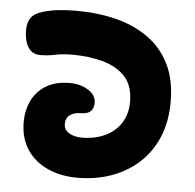

<svg xmlns="http://www.w3.org/2000/svg" viewBox="-47 -653 728 715"><g transform="rotate(5 316.5 -295.5)"><path d="M589.4 -296.2Q589.4 -223.4 565.3 -165.8Q541.2 -108.1 497.6 -68.1Q453.9 -28 395.1 -6.8Q336.3 14.3 267.6 14.3Q204.9 14.3 155.6 -8.2Q106.2 -30.8 78.4 -73.3Q50.7 -115.8 50.7 -175.8Q50.7 -218.2 67.7 -254.4Q84.8 -290.6 120.1 -312.6Q155.4 -334.7 209.6 -334.7Q248.9 -334.7 278.4 -316.4Q307.9 -298.1 307.9 -268.8Q307.9 -249.3 296.7 -237.8Q285.6 -226.2 257.9 -226.2Q235.4 -226.2 219.7 -215.1Q203.9 -204 203.9 -181.7Q203.9 -159.3 223.4 -147.6Q243 -135.9 270.7 -135.9Q305.9 -135.9 336.4 -145.4Q367 -154.9 389.9 -173.9Q412.9 -192.9 425.8 -220.5Q438.8 -248.1 438.8 -283.6Q438.8 -345.8 406.5 -379.4Q374.2 -413.1 322.1 -426.8Q270 -440.6 211 -440.6Q173.3 -440.6 146.2 -434.7Q119 -428.8 90.4 -428.8Q60 -428.8 44.8 -453.1Q29.6 -477.3 29.6 -518.2Q29.6 -544.6 41.8 -562.6Q54 -580.6 85.6 -589.7Q113.4 -598.2 144.4 -601.5Q175.4 -604.8 209.4 -604.8Q288.8 -604.8 357.4 -587.9Q426 -571.1 478.4 -534.1Q530.8 -497.1 560.1 -438.7Q589.4 -380.2 589.4 -296.2Z"/></g></svg>

Font: Playpen Sans Hebrew
Style: Regular
Weight: 400
Designer: Tom Grace, Laura Meseguer, Veronika Burian, José Scaglione
Foundry: TypeTogether
Version: Version 2.000